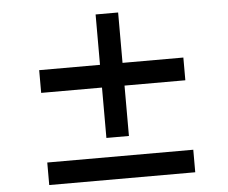

<svg xmlns="http://www.w3.org/2000/svg" viewBox="-55 -878 1110 934"><g transform="rotate(-5 500.0 -410.5)"><path d="M852 -457H555V-211H445V-457H148V-568H445V-814H555V-568H852ZM861 -117V-7H148V-117Z"/></g></svg>

Font: Noto Sans JP ExtraBold
Style: Regular
Weight: 800
Designer: Ryoko NISHIZUKA  (kana, bopomofo & ideographs); Paul D. Hunt (Latin, Greek & Cyrillic); Sandoll Communications , Soo-you
Foundry: Adobe
Version: Version 2.004-H2;hotconv 1.0.118;makeotfexe 2.5.65603